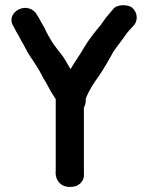

<svg xmlns="http://www.w3.org/2000/svg" viewBox="-20 -709 575 746"><path d="M312.9 -314.1V-321.8C313 -322.3 312.8 -321.7 313.8 -326.9C325.2 -356.8 342.4 -383.7 364.3 -413.9C386.4 -446.5 402.6 -475.7 420.7 -508.2C432.2 -526.3 452.6 -550.1 470.8 -577.3C476.8 -585.9 487 -596.1 498.2 -608.5C520.1 -632 511.8 -664.2 493.3 -679.4C479 -691.2 436.9 -694 420.9 -675C414.1 -666.9 411.6 -663.9 403.9 -654.8C390.3 -640.7 377.4 -619.3 371.4 -611.9C349.5 -585.8 325.8 -556.9 305.6 -522.5C290 -494.9 270.3 -468.7 253.9 -440.4C251.5 -444.7 248 -450.5 245.5 -455L234.7 -473.6C223.1 -493.2 215.6 -501.3 202.3 -518.1L183.7 -543.8C172.8 -561.4 160.8 -582 152.9 -600.3L140 -623.2C135.2 -631.6 133.2 -635.1 129.3 -642.3L119.4 -657.8C118.8 -658.9 117.5 -660.5 116.5 -661.6C75.9 -704.4 0.2 -657.3 32.1 -606.6L37.2 -597.6C40.8 -590.2 45.1 -582.2 51.8 -571.4C56.9 -561.4 64.4 -547.2 71.9 -534.8C78.5 -522.7 87.6 -504 99.3 -486.9L117.3 -459.8C130.2 -440.4 135.2 -430.9 148.2 -405.7C148.5 -405 149.2 -403.7 149.8 -402.9C163.1 -383.6 172 -360.1 191.3 -331.7C193.6 -328.2 194.7 -326.7 196.5 -324.2V-46C196.5 -44.4 191.9 -15.7 213.7 4.2C225.7 15.1 243.1 19 261.3 16.8C297.1 12.9 308.7 -16 306 -34.8V-291.6C309.1 -297 312.9 -305.9 312.9 -314.1Z"/></svg>

Font: Take Off
Style: YouHoser
Weight: 400
Foundry: Cannot Into Space Fonts
Version: Version 0.89